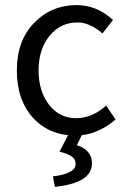

<svg xmlns="http://www.w3.org/2000/svg" viewBox="-20 -518 496 751"><path d="M275.9 124Q275.9 104 259.3 93.3Q242.7 82.5 212.9 75.2L246.1 10.7Q165 2.4 111.3 -54.7Q45.9 -125.5 45.9 -242.2Q45.9 -358.9 113.3 -428.2Q180.7 -498 279.8 -498Q358.9 -498 421.9 -439.9L380.9 -387.2Q331.1 -430.2 283.2 -430.2Q216.8 -430.2 173.8 -377.9Q130.9 -324.7 130.9 -242.7Q130.9 -160.6 172.4 -107.4Q214.4 -55.2 277.8 -55.7Q341.3 -56.2 395 -105L432.1 -50.8Q370.6 2.4 299.8 10.7L280.8 49.8Q339.8 69.3 339.8 121.1Q339.8 197.8 194.8 212.9L187 171.9Q275.9 161.1 275.9 124Z"/></svg>

Font: SourceSansPro-Regular
Style: Regular
Weight: 400
Designer: Paul D. Hunt
Foundry: Adobe Systems Incorporated
Version: Version 1.050;PS Version 1.000;hotconv 1.0.70;makeotf.lib2.5